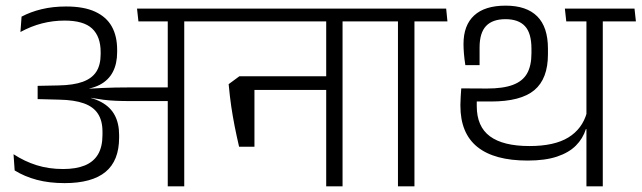

<svg xmlns="http://www.w3.org/2000/svg" viewBox="-20 -661 2276 681"><path d="M750.5 -585 746 -630.5H466L471 -585ZM575 0H633.5V-601.5H575ZM28 -114 32 -56.5Q66.5 -35 110.5 -23.2Q154.5 -11.5 209 -11.5Q306 -11.5 354.2 -51.2Q402.5 -91 402.5 -173V-182Q402.5 -223 387 -252.2Q371.5 -281.5 339 -299Q306.5 -316.5 255 -322.5L254.5 -341.5Q302.5 -344 333.8 -360.2Q365 -376.5 380.2 -405.8Q395.5 -435 395.5 -476.5V-484.5Q395.5 -533 376.5 -567Q357.5 -601 317.5 -619.5Q277.5 -638 214.5 -638Q167.5 -638 128 -628.5Q88.5 -619 56.5 -602L52.5 -547.5Q90 -568 129 -578Q168 -588 209 -588Q277 -588 307 -559.5Q337 -531 337 -476.5V-469Q337 -431 321.8 -407Q306.5 -383 273.8 -371Q241 -359 187.5 -358L113.5 -356.5V-309.5L191 -307.5Q243.5 -306.5 277.2 -294.5Q311 -282.5 327.2 -257.8Q343.5 -233 343.5 -194V-183Q343.5 -140.5 327.8 -113.8Q312 -87 280.8 -74.2Q249.5 -61.5 204 -61.5Q153 -61.5 110 -75Q67 -88.5 28 -114ZM249.5 -346.5V-316.5L301.5 -307L302.5 -314Q325.5 -310 346.5 -307.2Q367.5 -304.5 390.8 -303.5Q414 -302.5 443.5 -302.5H597.5V-351H442.5Q412.5 -351 389 -350.5Q365.5 -350 343.5 -349Q321.5 -348 297 -346.5L296.5 -351.5Z M1195 -600.5H1137V0H1195ZM1080 -585H1312.5L1307.5 -630.5H1075ZM1261.5 -585 1256.5 -630.5H713.5L718 -585ZM1160.5 -390.5H857.5V-342H1160.5ZM828 -140.5H882.5V-390.5H829L791 -362.5Q795 -319 800.2 -283.5Q805.5 -248 812.2 -213.8Q819 -179.5 828 -140.5Z M1450 0V-600.5H1391.5V0ZM1567 -585 1562.5 -630.5H1274L1279.5 -585Z M2118 -600.5H2060V0H2118ZM2003 -585H2235.5L2230.5 -630.5H1998ZM1983.5 -630.5 1988.5 -585H2185L2179.5 -630.5ZM1630.5 -430H1681V-492.5Q1681 -544.5 1704 -568.8Q1727 -593 1773 -593Q1819 -593 1842 -568.2Q1865 -543.5 1865 -488V-472Q1865 -428 1849.5 -400.5Q1834 -373 1799.2 -360Q1764.5 -347 1707.5 -347L1616 -347.5L1639.5 -301H1721.5Q1827 -301 1875.2 -341.2Q1923.5 -381.5 1923.5 -468.5V-488.5Q1923.5 -565 1885.5 -603Q1847.5 -641 1773.5 -641Q1699.5 -641 1661.8 -606.2Q1624 -571.5 1624 -505Q1624 -489.5 1625.5 -471Q1627 -452.5 1630.5 -430ZM1613 -290V-286Q1613 -188.5 1673 -140Q1733 -91.5 1851.5 -91.5Q1913.5 -91.5 1955.5 -105.5Q1997.5 -119.5 2022.5 -144.5Q2047.5 -169.5 2058 -203H2065L2061.5 -261.5Q2045.5 -204 1996 -173.5Q1946.5 -143 1858 -143Q1764.5 -143 1717.8 -177.5Q1671 -212 1671 -285V-333L1616 -347.5Q1615 -332 1614 -317.5Q1613 -303 1613 -290Z"/></svg>

Font: Anek Devanagari Medium Light
Style: Regular
Weight: 300
Version: Version 1.003